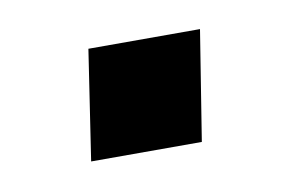

<svg xmlns="http://www.w3.org/2000/svg" viewBox="-32 -372 301 205"><g transform="rotate(-10 119.0 -269.5)"><path d="M54 -210 72 -329H193L174 -210Z"/></g></svg>

Font: Nunito Sans 10pt SemiCondensed SemiBold
Style: Italic
Weight: 600
Width: 4
Italic angle: -9°
Designer: Vernon Adams
Foundry: Vernon Adams
Version: Version 3.101;gftools[0.9.27]